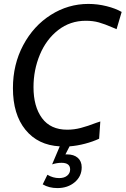

<svg xmlns="http://www.w3.org/2000/svg" viewBox="-20 -734 641 980"><path d="M151 -289Q151 -190 194.5 -131Q238 -72 323 -72Q358 -72 392.5 -81Q427 -90 471 -107L492 -114L486 -26Q454 -11 414 -0.5Q374 10 335 13L314 54H322Q357 54 377 71.5Q397 89 397 120Q397 166 361.5 196Q326 226 273 226Q230 226 198 207L222 158Q250 175 282 175Q308 175 323 162.5Q338 150 338 131Q338 97 294 97Q270 97 246 105L285 13Q174 7 110 -71.5Q46 -150 46 -284Q46 -405 98.5 -503.5Q151 -602 239.5 -658Q328 -714 431 -714Q478 -714 524 -702.5Q570 -691 601 -673L575 -585L554 -594Q515 -611 485 -619.5Q455 -628 418 -628Q338 -628 277 -580.5Q216 -533 183.5 -455Q151 -377 151 -289Z"/></svg>

Font: Cabin
Style: Italic
Weight: 400
Italic angle: -7°
Designer: Pablo Impallari
Foundry: Pablo Impallari. http://www.impallari.com Igino Marini. http://www.ikern.com
Version: Version 2.200